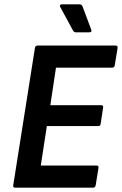

<svg xmlns="http://www.w3.org/2000/svg" viewBox="-20 -865 562 885"><path d="M50 0Q39 0 41 -11L141 -644Q143 -655 153 -655H512Q524 -655 522 -644L509 -564Q507 -553 497 -553H238L212 -380H446Q458 -380 455 -368L444 -294Q443 -284 433 -284H196L168 -102H424Q436 -102 434 -91L421 -11Q419 0 409 0ZM330 -716Q320 -716 315 -727L257 -834Q255 -838 257 -841.5Q259 -845 264 -845H347Q357 -845 361 -834L401 -727Q404 -716 391 -716Z"/></svg>

Font: Sofia Sans Semi Condensed
Style: Bold Italic
Weight: 700
Italic angle: -9°
Version: Version 4.100